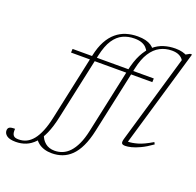

<svg xmlns="http://www.w3.org/2000/svg" viewBox="-326 -904 1339 1314"><g transform="rotate(20 344.0 -247.0)"><path d="M69.5 -463.5 71 -490.5H662.5L661.5 -463.5ZM50.5 163.5 86.5 125.5Q96.5 161 123.8 183.8Q151 206.5 192.5 206.5Q222 206.5 249.2 195.5Q276.5 184.5 299.8 159.8Q323 135 341.8 94.8Q360.5 54.5 373 -4L475 -479Q490.5 -552.5 516 -601.8Q541.5 -651 575.2 -680Q609 -709 648.8 -721.5Q688.5 -734 733 -734Q748 -734 760.5 -732.5Q773 -731 783.8 -728.2Q794.5 -725.5 804.5 -721.5Q814.5 -717.5 825 -712L799.5 -712.5L838 -734H852.5L644 -23.5Q672.5 -23.5 713.2 -35Q754 -46.5 815 -83L822.5 -68.5Q778.5 -37 742.5 -20Q706.5 -3 679.8 3.5Q653 10 636 10Q615.5 10 610.2 0.8Q605 -8.5 612 -32.5L799.5 -674Q788.5 -692 767.5 -702.2Q746.5 -712.5 715 -712.5Q668.5 -712.5 629.5 -692.2Q590.5 -672 561.8 -627.8Q533 -583.5 517 -510L411 -19Q396 50.5 373.2 98.2Q350.5 146 321 174.8Q291.5 203.5 256.2 216.5Q221 229.5 180.5 229.5Q150.5 229.5 125.8 222Q101 214.5 82.2 199.8Q63.5 185 50.5 163.5ZM146 -19Q130.5 53.5 108.2 103.5Q86 153.5 57.5 183.5Q29 213.5 -5 227Q-39 240.5 -78 240.5Q-122.5 240.5 -143 225.5Q-163.5 210.5 -163.5 188.5Q-163.5 172.5 -152.8 165Q-142 157.5 -112 158Q-113 174 -111.5 185.2Q-110 196.5 -104 204.5Q-98 212.5 -88.5 215.2Q-79 218 -65 218Q-34 218 -8 205.2Q18 192.5 39.5 165.8Q61 139 78.2 97Q95.5 55 108 -4L213.5 -494.5Q227 -558 250.8 -601.8Q274.5 -645.5 306.8 -672.5Q339 -699.5 378.2 -711.8Q417.5 -724 462 -724Q495 -724 519 -718Q543 -712 559.8 -701Q576.5 -690 587 -675L554 -641.5Q545.5 -660.5 532 -674Q518.5 -687.5 497.5 -695Q476.5 -702.5 445.5 -702.5Q400.5 -702.5 362.5 -685Q324.5 -667.5 296.2 -625.2Q268 -583 251.5 -507.5Z"/></g></svg>

Font: Newsreader 9pt ExtraLight
Style: Italic
Weight: 250
Italic angle: -17°
Designer: Hugues Gentile
Foundry: Production Type
Version: Version 1.003